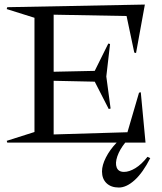

<svg xmlns="http://www.w3.org/2000/svg" viewBox="-20 -632 717 851"><path d="M9.8 -7.8 132.8 -46.9V-553.2L9.8 -591.8L12.2 -600.1L622.1 -611.8L583 -397L575.2 -398.9L541 -561L217.8 -566.9V-314L399.9 -317.9L460 -439L467.8 -437L451.2 -293L470.2 -150.9L461.9 -148.9L399.9 -270L217.8 -273.9V-36.1L544.9 -45.9L596.2 -221.2L604 -223.1L625 0H535.2Q510.3 30.8 500 61Q489.7 91.3 497.3 110.6Q504.9 129.9 529.8 129.9Q552.7 129.9 580.1 113.3Q607.4 96.7 633.8 63L646 68.8Q613.3 133.3 576.9 166.3Q540.5 199.2 506.8 199.2Q472.2 199.2 452.1 179.9Q432.1 160.6 432.1 127.9Q432.1 100.1 449.5 65.9Q466.8 31.7 497.1 0H12.2Z"/></svg>

Font: Halibut
Style: Regular
Weight: 400
Designer: Matteo Maggi
Foundry: Collletttivo
Version: Version 3.080 | FøM Fix